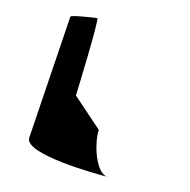

<svg xmlns="http://www.w3.org/2000/svg" viewBox="-65 -628 654 661"><g transform="rotate(10 261.5 -297.0)"><path d="M64 -117C55 -58 314 -34 352 -31C310 -37 288 -138 295 -185L197 -288C198 -294 231 -563 223 -563C215 -563 132 -558 131 -552ZM352 -31H356Z"/></g></svg>

Font: Ampere
Style: SCExtIta
Weight: 400
Version: Version 1